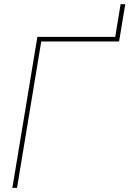

<svg xmlns="http://www.w3.org/2000/svg" viewBox="-20 -905 623 925"><path d="M552.7 -705.1H178.7L62 0H39.6L160.2 -727.5H535.2L561 -884.8H583.5L553.7 -705.1Z"/></svg>

Font: Inter Display Thin
Style: Italic
Weight: 100
Italic angle: -9.39999°
Designer: Rasmus Andersson
Foundry: rsms
Version: Version 4.000;git-a52131595